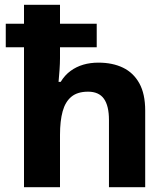

<svg xmlns="http://www.w3.org/2000/svg" viewBox="-20 -780 696 800"><path d="M230 -760V-681H383V-583H230V-537Q230 -516 228 -487.5Q226 -459 224 -439H233Q250 -467 274 -484.5Q298 -502 327 -510.5Q356 -519 390 -519Q449 -519 492.5 -498Q536 -477 560.5 -433Q585 -389 585 -319V0H434V-280Q434 -339 413 -368.5Q392 -398 347 -398Q303 -398 277.5 -377Q252 -356 241 -316Q230 -276 230 -218V0H80V-583H4V-681H80V-760Z"/></svg>

Font: Noto Sans Lao Looped
Style: Bold
Weight: 700
Designer: Mark Frömberg, Ben Mitchell
Foundry: The Fontpad Ltd
Version: Version 1.001